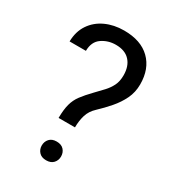

<svg xmlns="http://www.w3.org/2000/svg" viewBox="-177 -818 828 921"><g transform="rotate(30 236.5 -357.5)"><path d="M265.1 -200.2H174.3Q174.8 -247.1 182.9 -277.1Q190.9 -307.1 209.5 -332Q228 -356.9 258.8 -388.7Q281.2 -411.6 300 -431.9Q318.8 -452.1 330.6 -475.8Q342.3 -499.5 342.3 -532.7Q342.3 -583.5 315.4 -612.5Q288.6 -641.6 237.8 -641.6Q194.8 -641.6 161.1 -618.4Q127.4 -595.2 127 -544.4H36.6Q37.6 -599.6 64.2 -639.2Q90.8 -678.7 136.2 -699.7Q181.6 -720.7 237.8 -720.7Q331.1 -720.7 382.1 -670.9Q433.1 -621.1 433.1 -535.2Q433.1 -491.2 415.3 -454.3Q397.5 -417.5 369.6 -385.3Q341.8 -353 310.5 -323.7Q283.7 -298.8 274.4 -267.6Q265.1 -236.3 265.1 -200.2ZM170.4 -45.4Q170.4 -67.4 184.1 -82.5Q197.8 -97.7 223.6 -97.7Q250 -97.7 263.7 -82.5Q277.3 -67.4 277.3 -45.4Q277.3 -24.4 263.7 -9.3Q250 5.9 223.6 5.9Q197.8 5.9 184.1 -9.3Q170.4 -24.4 170.4 -45.4Z"/></g></svg>

Font: Vazirmatn RD FD
Style: Regular
Weight: 400
Designer: Saber Rastikerdar
Foundry: Saber Rastikerdar
Version: Version 33.003